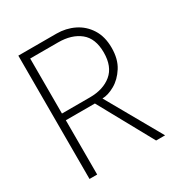

<svg xmlns="http://www.w3.org/2000/svg" viewBox="-157 -775 842 890"><g transform="rotate(-30 264.0 -330.0)"><path d="M66.5 -660H270.5Q321 -660 364 -639Q407 -618 433.2 -576.8Q459.5 -535.5 459.5 -475.5Q459.5 -415.5 433.8 -375Q408 -334.5 372 -314Q336 -293.5 305 -293L471 0H423L263 -290.5H107.5V0H66.5ZM107.5 -326.5H257Q329 -326.5 373 -363Q417 -399.5 417 -475Q417 -550.5 373 -585.8Q329 -621 257 -621H107.5Z"/></g></svg>

Font: League Spartan Thin ExtraLight
Style: Regular
Weight: 250
Version: Version 2.002